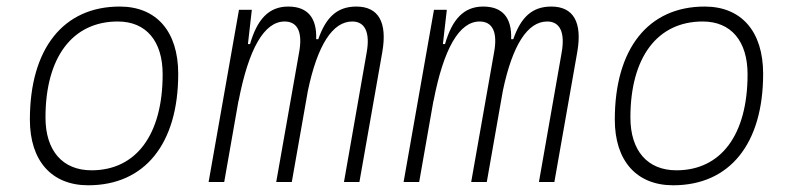

<svg xmlns="http://www.w3.org/2000/svg" viewBox="-20 -547 2384 577"><path d="M245.1 9.8C415 9.8 515.6 -114.7 515.6 -325.2C515.6 -452.6 450.2 -527.3 339.8 -527.3C170.4 -527.3 69.8 -400.9 69.8 -187.5C69.8 -63.5 135.3 9.8 245.1 9.8ZM254.9 -35.2C168 -35.2 116.7 -94.2 116.7 -193.8C116.7 -375 197.8 -482.4 334 -482.4C419.4 -482.4 468.8 -423.3 468.8 -323.7C468.8 -142.1 389.2 -35.2 254.9 -35.2Z M736.8 -517.6H698.2L606.9 0H653.8L696.8 -244.6V-242.7C727.1 -400.4 773.9 -482.4 835.4 -482.4C874 -482.4 890.1 -450.7 878.9 -389.6L810.1 0H856.9L905.3 -274.4C934.1 -411.6 979.5 -482.4 1038.6 -482.4C1076.2 -482.4 1092.8 -450.7 1082 -389.6L1013.7 0H1060.1L1128.9 -390.6C1144.5 -480.5 1117.2 -527.3 1050.8 -527.3C992.2 -527.3 959 -493.7 936.5 -429.2H930.2C932.6 -493.7 904.3 -527.3 846.2 -527.3C787.6 -527.3 752.9 -488.8 731.4 -414.6H725.1Z M1322.8 -517.6H1284.2L1192.9 0H1239.7L1282.7 -244.6V-242.7C1313 -400.4 1359.9 -482.4 1421.4 -482.4C1460 -482.4 1476.1 -450.7 1464.8 -389.6L1396 0H1442.9L1491.2 -274.4C1520 -411.6 1565.4 -482.4 1624.5 -482.4C1662.1 -482.4 1678.7 -450.7 1668 -389.6L1599.6 0H1646L1714.8 -390.6C1730.5 -480.5 1703.1 -527.3 1636.7 -527.3C1578.1 -527.3 1544.9 -493.7 1522.5 -429.2H1516.1C1518.6 -493.7 1490.2 -527.3 1432.1 -527.3C1373.5 -527.3 1338.9 -488.8 1317.4 -414.6H1311Z M2002.9 9.8C2172.9 9.8 2273.4 -114.7 2273.4 -325.2C2273.4 -452.6 2208 -527.3 2097.7 -527.3C1928.2 -527.3 1827.6 -400.9 1827.6 -187.5C1827.6 -63.5 1893.1 9.8 2002.9 9.8ZM2012.7 -35.2C1925.8 -35.2 1874.5 -94.2 1874.5 -193.8C1874.5 -375 1955.6 -482.4 2091.8 -482.4C2177.2 -482.4 2226.6 -423.3 2226.6 -323.7C2226.6 -142.1 2147 -35.2 2012.7 -35.2Z"/></svg>

Font: Cascadia Code PL ExtraLight
Style: Italic
Weight: 200
Italic angle: -10°
Monospace: yes
Designer: Aaron Bell
Foundry: Saja Typeworks
Version: Version 2404.023